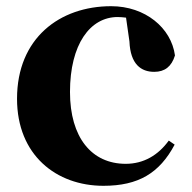

<svg xmlns="http://www.w3.org/2000/svg" viewBox="-20 -583 619 620"><path d="M314 17C427 17 495 -24 544 -116L525 -129C491 -82 444 -54 386 -54C276 -54 206 -139 206 -286C206 -440 271 -528 360 -528C369 -528 378 -527 387 -526L398 -449C401 -375 436 -351 478 -351C512 -351 534 -368 545 -404C533 -493 449 -563 339 -563C173 -563 35 -460 35 -264C35 -82 162 17 314 17Z"/></svg>

Font: Noto Serif CJK HK Black
Style: Regular
Weight: 900
Designer: Ryoko NISHIZUKA 西塚涼子 (kana & ideographs); Frank Grießhammer (Latin, Greek & Cyrillic); Wenlong ZHANG 张文龙 (bopomofo); San
Foundry: Adobe
Version: Version 2.001;hotconv 1.1.0;makeotfexe 2.6.0